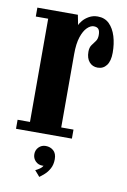

<svg xmlns="http://www.w3.org/2000/svg" viewBox="-82 -581 542 817"><g transform="rotate(10 188.5 -173.0)"><path d="M13.5 0V-39H67V-485H13.5V-523.5H188.5L197 -480.5Q200 -488.5 210 -500.5Q220 -512.5 236.5 -521.8Q253 -531 273.5 -531Q304 -531 323.5 -511.8Q343 -492.5 352.8 -460.5Q362.5 -428.5 362.5 -390Q362.5 -354 348.2 -335.2Q334 -316.5 310 -316.5Q287.5 -316.5 273.8 -332.5Q260 -348.5 260 -376.5Q260 -395 268 -406Q276 -417 283.5 -427Q291 -437 291 -453.5Q291 -471 284.8 -479Q278.5 -487 264 -487Q250 -487 235.5 -472.8Q221 -458.5 211.5 -429.8Q202 -401 202 -356.5V-39H255V0ZM146.5 184.5 124.5 159Q129.5 157.5 141 150Q152.5 142.5 156 134.5Q155 135 151 135Q133.5 135 121.2 122.8Q109 110.5 109 92.5Q109 74.5 121.2 62.2Q133.5 50 151 50Q171 50 184.8 62.2Q198.5 74.5 198.5 99Q198.5 122.5 189.2 139.5Q180 156.5 167.5 167.5Q155 178.5 146.5 184.5Z"/></g></svg>

Font: Imbue Thin 10pt ExtraBold
Style: Regular
Weight: 800
Version: Version 1.102